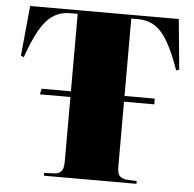

<svg xmlns="http://www.w3.org/2000/svg" viewBox="-52 -783 845 835"><g transform="rotate(5 370.5 -365.0)"><path d="M170 0V-12L214 -14Q233 -15 244 -26Q255 -37 255 -70V-351H122L127 -376H255V-714H223Q180 -714 148 -693Q116 -672 90 -626.5Q64 -581 38 -506L25 -511L46 -730H695L716 -511L703 -506Q677 -581 651 -626.5Q625 -672 593.5 -693Q562 -714 518 -714H489V-376H621V-351H489V-66Q489 -35 501.5 -25Q514 -15 533 -14L574 -12V0Z"/></g></svg>

Font: Literata 72pt Black
Style: Regular
Weight: 900
Designer: Latin by Veronika Burian and Jose Scaglione. Greek by Irene Vlachou. Cyrillic by Vera Evstafieva.
Foundry: TypeTogether
Version: Version 3.002